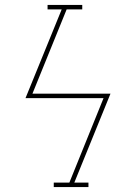

<svg xmlns="http://www.w3.org/2000/svg" viewBox="-20 -755 540 775"><path d="M197 0V-18H260L398 -359H83L229 -717H172V-735Q207 -735 242 -735Q277 -735 312 -735V-717H249L111 -377H426L280 -18H337V0Z"/></svg>

Font: Iosevka Slab Thin Oblique
Style: Regular
Weight: 100
Italic angle: -9°
Monospace: yes
Designer: Belleve Invis
Foundry: Belleve Invis
Version: Version 11.1.0; ttfautohint (v1.8.3)